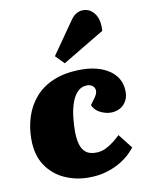

<svg xmlns="http://www.w3.org/2000/svg" viewBox="-92 -893 755 974"><g transform="rotate(-10 285.5 -406.5)"><path d="M344 -532Q400 -532 445.5 -515Q491 -498 518 -464.5Q545 -431 545 -382Q545 -342 519.5 -316.5Q494 -291 453 -291Q427 -291 399 -305Q371 -319 360 -346L385 -380Q399 -400 398 -415Q397 -430 386 -439Q375 -448 358 -448Q329 -448 309 -428Q289 -408 277.5 -375Q266 -342 261.5 -304Q257 -266 257 -229Q257 -191 265 -162.5Q273 -134 291.5 -119Q310 -104 344 -104Q371 -104 393.5 -115Q416 -126 435.5 -141Q455 -156 471 -172L529 -98Q520 -86 500.5 -67Q481 -48 451.5 -30Q422 -12 380.5 1Q339 14 286 14Q218 14 160 -13Q102 -40 67 -93.5Q32 -147 32 -227Q32 -289 50 -344Q68 -399 105.5 -441.5Q143 -484 202 -508Q261 -532 344 -532ZM341 -791Q352 -807 368 -817Q384 -827 404 -827Q440 -827 463 -795.5Q486 -764 482 -707L266 -578L223 -622Z"/></g></svg>

Font: Literata 18pt Black
Style: Italic
Weight: 900
Italic angle: -2°
Designer: Latin by Veronika Burian and Jose Scaglione. Greek by Irene Vlachou. Cyrillic by Vera Evstafieva
Foundry: TypeTogether
Version: Version 3.103;gftools[0.9.29]